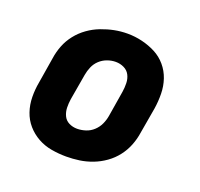

<svg xmlns="http://www.w3.org/2000/svg" viewBox="-101 -653 803 772"><g transform="rotate(20 300.0 -266.5)"><path d="M256 8Q224 8 192.5 2.5Q161 -3 134 -18Q107 -33 87 -56Q67 -79 57 -108.5Q47 -138 46.5 -170.5Q46 -203 52 -235L70 -345Q74 -373 84.5 -400Q95 -427 113.5 -450.5Q132 -474 156.5 -491.5Q181 -509 208.5 -519.5Q236 -530 263.5 -535.5Q291 -541 320 -541Q352 -541 383 -533.5Q414 -526 441 -512Q468 -498 488 -474.5Q508 -451 518 -421.5Q528 -392 528.5 -359.5Q529 -327 524 -295L505 -185Q501 -157 490.5 -130Q480 -103 462 -79.5Q444 -56 419.5 -38.5Q395 -21 367.5 -10.5Q340 0 312 4Q284 8 256 8ZM259 -112Q277 -112 295.5 -118Q314 -124 328.5 -137.5Q343 -151 351 -168.5Q359 -186 362 -204L380 -314Q383 -333 382.5 -352Q382 -371 374 -386.5Q366 -402 349.5 -410Q333 -418 314 -418Q296 -418 278 -411.5Q260 -405 246 -392Q232 -379 224.5 -361.5Q217 -344 214 -326L195 -216Q192 -197 192.5 -178.5Q193 -160 200.5 -144Q208 -128 224 -120Q240 -112 259 -112Z"/></g></svg>

Font: Iosevka Curly Heavy Extended
Style: Italic
Weight: 900
Width: 7
Italic angle: -9°
Monospace: yes
Designer: Belleve Invis
Foundry: Belleve Invis
Version: Version 11.1.0; ttfautohint (v1.8.3)